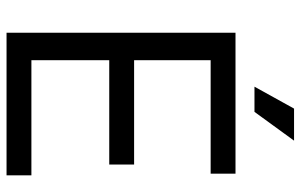

<svg xmlns="http://www.w3.org/2000/svg" viewBox="-186 -733 919 587"><g transform="rotate(90 273.5 -439.5)"><path d="M516 0H80V-700H511V-624H164V-390H483V-314H164V-76H516ZM322 -758H245L312 -879H410Z"/></g></svg>

Font: Rilu
Style: Regular
Weight: 500
Designer: Alí Sinisterra
Foundry: Alí Sinisterra
Version: 0.1